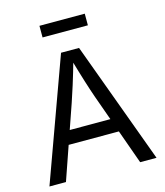

<svg xmlns="http://www.w3.org/2000/svg" viewBox="-131 -1008 951 1107"><g transform="rotate(-15 345.0 -455.0)"><path d="M25.4 0 289.6 -727.5H397L664.6 0H566.9L412.6 -431.6Q398.4 -471.7 379.6 -531.5Q360.8 -591.3 334 -684.1H351.6Q325.2 -590.3 305.9 -529.5Q286.6 -468.8 273.9 -431.6L124 0ZM158.2 -203.1V-284.2H531.7V-203.1ZM480 -909.7V-840.3H209.5V-909.7Z"/></g></svg>

Font: Inter Variable LoSnoCo
Style: Regular
Weight: 400
Designer: Rasmus Andersson
Foundry: rsms
Version: Version 4.000;git-a52131595; featfreeze: case,dlig,ss01,ss02